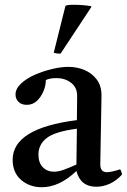

<svg xmlns="http://www.w3.org/2000/svg" viewBox="-20 -772 533 804"><path d="M383 10Q317 10 300 -56Q229 12 155 12Q104 12 68.5 -18.5Q33 -49 33 -103Q33 -235 302 -269Q302 -293 302.5 -318Q303 -343 303 -371Q303 -406 277.5 -425.5Q252 -445 216 -445Q190 -445 172 -437Q172 -414 162 -390Q152 -366 134.5 -349.5Q117 -333 92 -333Q70 -333 57.5 -345.5Q45 -358 45 -376Q45 -400 67.5 -421.5Q90 -443 125 -458.5Q160 -474 198 -483Q236 -492 266 -492Q303 -492 334.5 -478.5Q366 -465 385.5 -438.5Q405 -412 405 -373Q405 -349 404 -310.5Q403 -272 402.5 -228.5Q402 -185 401 -146Q400 -107 400 -83Q400 -51 428 -51Q446 -51 483 -63Q487 -58 488.5 -52Q490 -46 491 -41Q466 -14 438.5 -2Q411 10 383 10ZM300 -83 302 -233Q210 -221 175.5 -194Q141 -167 141 -125Q141 -90 159.5 -71.5Q178 -53 206 -53Q224 -53 246.5 -61Q269 -69 300 -83ZM362 -746V-742L234 -548Q229 -547 220 -548Q211 -549 205 -551L254 -747Q259 -752 288 -752Q328 -752 362 -746Z"/></svg>

Font: Tiro Telugu
Style: Regular
Weight: 400
Designer: Telugu: John Hudson & Fiona Ross. Latin: John Hudson.
Foundry: Tiro Typeworks Ltd.
Version: Version 1.52